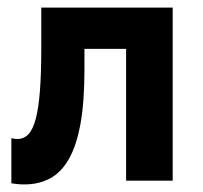

<svg xmlns="http://www.w3.org/2000/svg" viewBox="-20 -477 536 507"><path d="M44 10Q33 10 24.5 9Q16 8 10 7V-112Q20 -110 26 -110Q43 -110 55 -122.5Q67 -135 74.5 -163.5Q82 -192 85.5 -238Q89 -284 89 -350V-457H436V0H313V-348H203V-294Q203 -208 192.5 -150Q182 -92 161.5 -56.5Q141 -21 111.5 -5.5Q82 10 44 10Z"/></svg>

Font: Tilda Sans Bold
Style: Regular
Weight: 700
Designer: ParaType Ltd
Foundry: ParaType Ltd
Version: Version 1.009